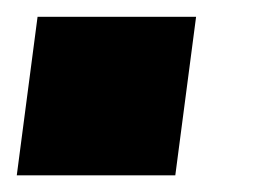

<svg xmlns="http://www.w3.org/2000/svg" viewBox="-24 -210 324 230"><path d="M210.9 -189.9 186 0H-3.9L21 -189.9Z"/></svg>

Font: Cooper Hewitt
Style: Heavy Italic
Weight: 714
Designer: Village Type and Design LLC
Foundry: Cooper Hewitt Smithsonian Design Museum
Version: 1.000